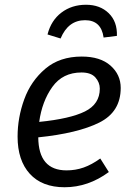

<svg xmlns="http://www.w3.org/2000/svg" viewBox="-20 -776 556 808"><path d="M141 -198Q142 -59 260 -59Q298 -59 332 -71Q366 -83 402 -109L438 -52Q351 12 252 12Q157 12 105.5 -44.5Q54 -101 54 -201Q54 -281 82 -358Q110 -435 170.5 -486.5Q231 -538 324 -538Q402 -538 445 -500Q488 -462 488 -406Q488 -305 397.5 -260Q307 -215 141 -198ZM400 -403Q400 -429 381.5 -450Q363 -471 323 -471Q244 -471 200.5 -410.5Q157 -350 145 -263Q275 -276 337.5 -307Q400 -338 400 -403ZM180 -631Q195 -690 238.5 -723Q282 -756 342 -756Q401 -756 437.5 -720.5Q474 -685 472 -625L416 -618Q406 -691 338 -691Q267 -691 235 -614Z"/></svg>

Font: FiraGO Book
Style: Italic
Weight: 350
Italic angle: -8°
Designer: bBox Type GmbH
Foundry: bBox Type GmbH
Version: Version 1.001